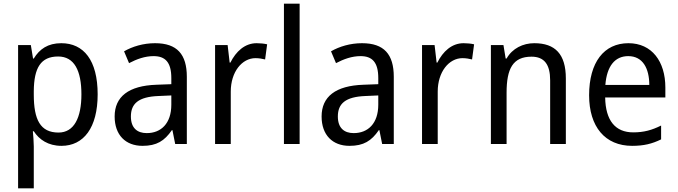

<svg xmlns="http://www.w3.org/2000/svg" viewBox="-20 -780 3670 1040"><path d="M312 -546C239 -546 194 -514 163 -463H159L147 -536H78V240H163V13C163 -11 160 -45 158 -69H163C192 -24 241 10 313 10C433 10 509 -88 509 -269C509 -454 433 -546 312 -546ZM295 -474C382 -474 421 -398 421 -269C421 -142 381 -62 297 -62C198 -62 163 -132 163 -268V-286C164 -413 201 -474 295 -474Z M820 -546C756 -546 697 -528 652 -502L679 -438C721 -460 765 -476 812 -476C875 -476 908 -443 908 -357V-324L828 -321C676 -316 601 -256 601 -149C601 -49 660 10 752 10C829 10 871 -17 911 -75H914L929 0H992V-364C992 -486 939 -546 820 -546ZM840 -260 908 -263V-213C908 -111 852 -59 775 -59C723 -59 689 -87 689 -149C689 -218 729 -256 840 -260Z M1370 -546C1306 -546 1258 -501 1228 -441H1224L1213 -536H1145V0H1230V-284C1230 -391 1291 -465 1364 -465C1381 -465 1401 -462 1416 -458L1427 -540C1410 -544 1389 -546 1370 -546Z M1603 0V-760H1518V0Z M1941 -546C1877 -546 1818 -528 1773 -502L1800 -438C1842 -460 1886 -476 1933 -476C1996 -476 2029 -443 2029 -357V-324L1949 -321C1797 -316 1722 -256 1722 -149C1722 -49 1781 10 1873 10C1950 10 1992 -17 2032 -75H2035L2050 0H2113V-364C2113 -486 2060 -546 1941 -546ZM1961 -260 2029 -263V-213C2029 -111 1973 -59 1896 -59C1844 -59 1810 -87 1810 -149C1810 -218 1850 -256 1961 -260Z M2491 -546C2427 -546 2379 -501 2349 -441H2345L2334 -536H2266V0H2351V-284C2351 -391 2412 -465 2485 -465C2502 -465 2522 -462 2537 -458L2548 -540C2531 -544 2510 -546 2491 -546Z M2874 -546C2813 -546 2755 -518 2724 -463H2719L2707 -536H2639V0H2724V-278C2724 -408 2758 -473 2859 -473C2929 -473 2960 -430 2960 -345V0H3045V-355C3045 -487 2987 -546 2874 -546Z M3384 -546C3252 -546 3171 -443 3171 -264C3171 -94 3257 10 3404 10C3467 10 3512 -1 3561 -25V-100C3511 -75 3467 -63 3410 -63C3313 -63 3260 -127 3258 -252H3584V-306C3584 -447 3511 -546 3384 -546ZM3383 -476C3462 -476 3497 -409 3497 -320H3259C3267 -421 3310 -476 3383 -476Z"/></svg>

Font: Noto Sans Gurmukhi UI SemiCondensed
Style: Regular
Weight: 400
Width: 4
Designer: Jelle Bosma - Monotype Design Team
Foundry: Monotype Imaging Inc.
Version: Version 2.004